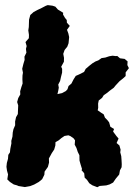

<svg xmlns="http://www.w3.org/2000/svg" viewBox="-20 -729 554 768"><path d="M79.6 19.2 54.2 15.2 48 12.4 35 8.8 19.8 -1.2 9.2 -11.4 12.2 -31.4 8 -46.4 5.8 -61.8 7.4 -77.2 12 -93.8 13.2 -109.6 19.8 -119.6 21.2 -133.4 25.6 -155.6 25.2 -165.4 29.8 -182.4 31 -199 33.8 -212.2 40.6 -228 40.4 -243 44.2 -260.2 51.4 -272.8 51.8 -285 52.8 -307.4 48.6 -321 53 -336.8 61.2 -351.4 60.6 -363.8 65.2 -379.8 70.4 -395 69.6 -411.8 70 -427.4 71.8 -438.2 68.8 -453.8 73.4 -472.8 78.4 -489.4 77.8 -502.4 85.6 -518.4 83.8 -533.4 86.6 -544.8 82 -560.8 95.4 -576.2 95.8 -589.6 93.2 -607.4 95.2 -620.8 96.2 -650.4 101.2 -669 114.6 -681 130 -689.2 146.8 -697.2 163.6 -706 171 -708.6 190 -706.2 201.4 -702.4 211.6 -690.8 219.6 -686 232.6 -678 232.2 -670.8 240 -657.4 247 -649 247.6 -638.2 259.2 -625.4 248 -609.8 253.4 -595.2 256.6 -580.6 254.2 -556 249.2 -542.4 238.4 -529 233 -513.6 236 -497.6 235.6 -482 224.8 -462 228.6 -453.6 228.4 -438.6 224 -421.4 220.4 -405.2 213 -390.8 215.2 -378.2 212.8 -365.2 209.8 -352.6 228.2 -356.6 243.4 -364.8 250 -372 254.2 -385 265.6 -394.6 274.2 -411.4 283 -425.4 296.2 -431.2 316.2 -441.2 322.8 -453.6 337.8 -466.4 350.6 -476.4 362 -483.2 373.4 -487.6 386.2 -496.6 401.2 -498.8 417 -504 430.4 -506.2 443 -504.6 449 -505.2 460 -495.8 478.6 -493.4 490.4 -483.4 489.4 -468.8 495.6 -456.4 482.6 -439.4V-424.8L471.8 -415L458.2 -404.2L442.2 -387L435.2 -378.2L419 -366.2L408.6 -357.6L394.8 -348L388.2 -337.4L375 -327.2L372.4 -314.6L372.8 -297.8L370.8 -287.8L384.4 -278.2L394.8 -271.6L399.8 -258.4L408.4 -249.8L416.4 -239.8L421.6 -221.8L436.2 -213L432.4 -202.8L445.2 -185.4L454.2 -174.8L446.4 -157L457.6 -147.2L462.4 -130.4L461 -119.8L465 -104.4L466.2 -88.2L467 -72.2L466.4 -60L459.8 -47.6L456.8 -31L443 -14.2L432.4 1.2L418.6 8.6L405 12.6L378.8 14.8L369.2 19.8L349.4 12.2L337.2 4L328 -9.6L318.6 -18.6L316.8 -36L306 -48.6L308.2 -52.4L302.2 -71.8L298 -86.8L297.6 -108L291 -121.4L285.8 -137.2L278.8 -150.4L280.2 -167.6L274.4 -175.6L261.6 -184.6L253.4 -187.8L238 -185.2L225.4 -176.6L215 -167.8L202 -160.4L201.4 -147L196.8 -131L187.2 -116.6L175.6 -95.2L176.2 -78.6L171.6 -61.4L165.4 -52.6L158.4 -42.6L157.4 -30L148.6 -12.2L135.2 -1.2L116.6 9.2L100.6 15.4Z"/></svg>

Font: Winky Rough
Style: Italic
Weight: 400
Italic angle: -8.97852°
Designer: Simon Atzbach
Foundry: typofactur
Version: Version 1.206